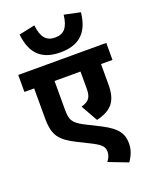

<svg xmlns="http://www.w3.org/2000/svg" viewBox="-176 -966 922 1168"><g transform="rotate(-20 285.0 -381.5)"><path d="M489 -850 385 -872C376 -792 347 -759 290 -759C233 -759 204 -792 195 -872L92 -850C106 -714 178 -663 290 -663C402 -663 475 -714 489 -850ZM570 -512V-622H0V-512H63V-319C63 -206 96 -168 195 -118L283 -74C337 -46 351 -28 351 3C351 22 344 41 328 61L453 109C479 71 491 37 491 0C491 -63 466 -104 372 -153L269 -205C204 -240 195 -262 195 -330V-512H363V-402C363 -347 349 -324 296 -309L357 -201C457 -225 496 -273 496 -380V-512Z"/></g></svg>

Font: Noto Sans Devanagari SemiCondensed
Style: Bold
Weight: 700
Width: 4
Designer: Jelle Bosma - Monotype Design Team
Foundry: Monotype Imaging Inc.
Version: Version 2.004